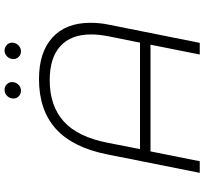

<svg xmlns="http://www.w3.org/2000/svg" viewBox="-47 -849 896 842"><g transform="rotate(-90 401.0 -428.0)"><path d="M722 -480Q722 -437 714 -400L634 0H583L626 -216H158L115 0H64L145 -406Q175 -557 257 -631Q339 -705 475 -705Q593 -705 657.5 -646Q722 -587 722 -480ZM671 -476Q671 -565 619.5 -611.5Q568 -658 471 -658Q357 -658 289 -596Q221 -534 196 -404L168 -262H635L663 -401Q671 -444 671 -476ZM390 -817Q390 -833 401 -844.5Q412 -856 428 -856Q442 -856 452 -846.5Q462 -837 462 -823Q462 -807 451 -795.5Q440 -784 424 -784Q410 -784 400 -793.5Q390 -803 390 -817ZM563 -817Q563 -833 574 -844.5Q585 -856 600 -856Q614 -856 624.5 -846.5Q635 -837 635 -823Q635 -807 623.5 -795.5Q612 -784 597 -784Q583 -784 573 -793.5Q563 -803 563 -817Z"/></g></svg>

Font: Montserrat Alternates Light
Style: Italic
Weight: 300
Italic angle: -11.3°
Designer: Julieta Ulanovsky
Foundry: Julieta Ulanovsky
Version: Version 7.200